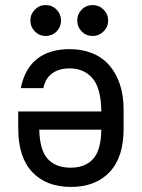

<svg xmlns="http://www.w3.org/2000/svg" viewBox="-20 -731 560 758"><path d="M255 -537Q303 -537 342.5 -521.5Q382 -506 409.5 -475.5Q437 -445 452.5 -400.5Q468 -356 468 -298V-222Q468 -110 412.5 -51.5Q357 7 260 7Q163 7 107.5 -51.5Q52 -110 52 -224V-291H380Q379 -382 345.5 -421.5Q312 -461 255 -461Q230 -461 211.5 -454.5Q193 -448 180.5 -437Q168 -426 161 -412Q154 -398 151 -383H62Q78 -461 127 -499Q176 -537 255 -537ZM259 -69Q316 -69 347.5 -103.5Q379 -138 380 -219H135Q137 -138 168.5 -103.5Q200 -69 259 -69ZM160 -589Q135 -589 117.5 -607Q100 -625 100 -650Q100 -675 117.5 -693Q135 -711 160 -711Q186 -711 203.5 -693Q221 -675 221 -650Q221 -625 203.5 -607Q186 -589 160 -589ZM346 -589Q320 -589 302.5 -607Q285 -625 285 -650Q285 -675 302.5 -693Q320 -711 346 -711Q371 -711 389 -693Q407 -675 407 -650Q407 -625 389 -607Q371 -589 346 -589Z"/></svg>

Font: Golos UI
Style: Regular
Weight: 400
Designer: A.Korolkova, Vitaly Kuzmin
Foundry: ParaType Ltd
Version: Version 2.000